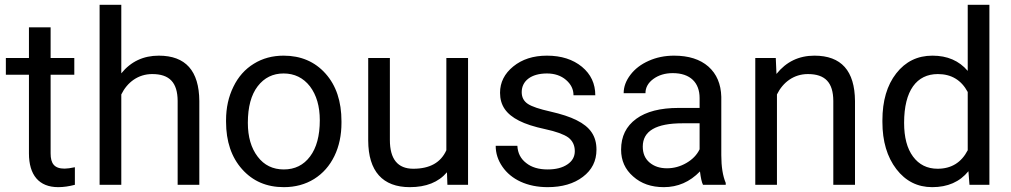

<svg xmlns="http://www.w3.org/2000/svg" viewBox="-20 -770 4214 800"><path d="M100.6 -656.2V-528.3H4.4V-458.5H100.6V-130.9C100.6 -41 142.1 9.8 222.7 9.8C245.1 9.8 268.1 6.3 292 0V-73.2C273.9 -69.3 259.3 -67.4 249 -67.4C206.5 -67.4 190.9 -88.4 190.9 -130.9V-458.5H289.6V-528.3H190.9V-656.2Z M485.4 -750H395V0H485.4V-376.5C510.3 -427.2 555.7 -461.4 614.3 -461.4C686.5 -461.4 719.7 -425.8 720.2 -349.6V0H810.5V-349.1C809.6 -475.1 753.4 -538.1 641.6 -538.1C577.6 -538.1 525.4 -513.7 485.4 -464.4Z M921.9 -262.7C921.9 -180.7 944.3 -114.7 988.8 -64.9C1033.2 -15.1 1090.8 9.8 1162.6 9.8C1210 9.8 1252.4 -1.5 1289.1 -24.4C1325.7 -47.4 1353.5 -79.1 1373.5 -120.1C1393.1 -160.6 1402.8 -207 1402.8 -258.3V-264.6C1402.8 -347.2 1380.9 -413.6 1336.4 -463.4C1292 -513.2 1233.4 -538.1 1161.6 -538.1C1115.2 -538.1 1073.7 -526.9 1037.6 -504.4C1001 -481.9 972.7 -450.2 952.6 -408.7C932.1 -367.2 921.9 -320.8 921.9 -269ZM1012.7 -258.3C1012.7 -324.2 1026.4 -375 1053.7 -410.6C1081.1 -446.3 1117.2 -463.9 1161.6 -463.9C1207 -463.9 1243.7 -445.8 1271.5 -410.2C1298.8 -374 1312.5 -327.1 1312.5 -269C1312.5 -204.1 1298.8 -153.8 1272 -118.2C1245.1 -82 1208.5 -64 1162.6 -64C1117.2 -64 1080.6 -81.5 1053.7 -117.2C1026.4 -152.8 1012.7 -199.7 1012.7 -258.3Z M1844.2 0H1930.2V-528.3H1839.8V-144C1816.9 -92.8 1771 -66.9 1702.1 -66.9C1637.2 -66.9 1604.5 -106.9 1604.5 -187V-528.3H1514.2V-184.6C1514.6 -56.2 1574.7 9.8 1687.5 9.8C1755.4 9.8 1807.1 -10.7 1842.3 -52.2Z M2375 -140.1C2375 -117.2 2364.7 -98.6 2344.2 -85C2323.2 -70.8 2295.9 -64 2261.7 -64C2224.6 -64 2194.8 -72.8 2172.4 -90.8C2149.4 -108.4 2137.2 -132.3 2135.7 -162.6H2045.4C2045.4 -131.3 2054.7 -102.5 2073.2 -75.7C2109.9 -22 2177.2 9.8 2261.7 9.8C2321.8 9.8 2371.1 -4.4 2408.7 -33.2C2446.3 -61.5 2465.3 -99.1 2465.3 -146.5C2465.3 -203.1 2439 -241.2 2382.8 -269C2355 -283.2 2318.4 -294.9 2273.4 -305.2C2228 -315.4 2196.8 -325.7 2179.7 -336.9C2162.6 -348.1 2153.8 -364.3 2153.8 -386.2C2153.8 -432.6 2192.9 -463.9 2258.8 -463.9C2290.5 -463.9 2317.4 -455.1 2338.4 -437C2359.4 -418.9 2369.6 -397.9 2369.6 -373H2460.4C2460.4 -421.4 2441.9 -460.9 2404.8 -491.7C2367.2 -522.5 2318.8 -538.1 2258.8 -538.1C2201.7 -538.1 2155.3 -522.9 2118.7 -493.2C2082 -463.4 2063.5 -426.8 2063.5 -383.3C2063.5 -331.1 2088.9 -294.4 2142.6 -267.1C2169.4 -253.4 2205.6 -241.7 2251.5 -231.9C2296.9 -222.2 2329.1 -210.4 2347.7 -197.3C2365.7 -183.6 2375 -164.6 2375 -140.1Z M3003.9 0V-7.8C2991.7 -36.6 2985.4 -75.2 2985.4 -123.5V-366.7C2983.9 -419.9 2966.3 -461.9 2931.6 -492.7C2897 -522.9 2849.6 -538.1 2788.6 -538.1C2750 -538.1 2714.8 -530.8 2683.1 -516.6C2650.9 -502.4 2625.5 -482.9 2606.9 -458.5C2587.9 -433.6 2578.6 -408.2 2578.6 -381.8H2669.4C2669.4 -404.8 2680.2 -424.8 2702.1 -440.9C2724.1 -457 2751 -465.3 2783.2 -465.3C2856.9 -465.3 2895 -424.8 2895 -361.8V-320.3H2807.1C2731.4 -320.3 2672.4 -305.2 2630.9 -274.9C2588.9 -244.1 2567.9 -201.7 2567.9 -146.5C2567.9 -101.1 2584.5 -64 2618.2 -34.7C2651.4 -4.9 2693.8 9.8 2746.1 9.8C2804.2 9.8 2854.5 -12.2 2896.5 -55.7C2899.9 -28.8 2903.8 -10.3 2909.2 0ZM2759.3 -68.8C2729.5 -68.8 2705.6 -76.7 2686.5 -92.8C2667.5 -108.9 2658.2 -130.9 2658.2 -159.2C2658.2 -224.1 2713.4 -256.3 2824.2 -256.3H2895V-147.9C2883.8 -124.5 2865.2 -105.5 2839.8 -90.8C2814.5 -76.2 2787.6 -68.8 2759.3 -68.8Z M3127 -528.3V0H3217.3V-376.5C3242.2 -427.2 3287.6 -461.4 3346.2 -461.4C3418.5 -461.4 3451.7 -425.8 3452.1 -349.6V0H3542.5V-349.1C3541.5 -475.1 3485.4 -538.1 3373.5 -538.1C3308.6 -538.1 3255.9 -512.7 3215.3 -461.9L3212.4 -528.3Z M3656.7 -261.7C3656.7 -181.2 3676.3 -115.7 3714.8 -65.4C3753.4 -15.1 3803.2 9.8 3864.3 9.8C3928.7 9.8 3979 -12.2 4015.1 -56.6L4019.5 0H4102.5V-750H4012.2V-474.6C3976.1 -517.1 3927.2 -538.1 3865.2 -538.1C3803.2 -538.1 3752.9 -513.7 3714.4 -464.4C3675.8 -415 3656.7 -349.6 3656.7 -268.6ZM3747.1 -258.3C3747.1 -392.6 3799.3 -461.4 3887.7 -461.4C3943.8 -461.4 3985.4 -436.5 4012.2 -386.7V-144C3985.8 -92.8 3943.8 -66.9 3886.7 -66.9C3843.3 -66.9 3809.1 -84 3784.2 -117.7C3759.3 -151.4 3747.1 -198.2 3747.1 -258.3Z"/></svg>

Font: Roboto
Style: Regular
Weight: 400
Designer: Google
Version: Version 2.137; 2017